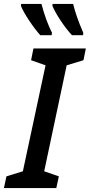

<svg xmlns="http://www.w3.org/2000/svg" viewBox="-55 -962 459 982"><path d="M-22 -60 62 -86 178 -628 104 -654 116 -714H384L372 -654L286 -628L171 -86L246 -60L233 0H-35ZM52 -932 53 -942H157Q179 -858 211 -794L209 -782H151Q124 -812 94 -857Q64 -902 52 -932ZM213 -932 214 -942H319Q334 -879 371 -794L370 -782H313Q284 -813 255 -857Q226 -901 213 -932Z"/></svg>

Font: Noto Sans UI NarrowMedium
Style: Italic
Weight: 500
Width: 4
Italic angle: -12°
Designer: Monotype Design Team
Foundry: Monotype Imaging Inc.
Version: Version 1.001